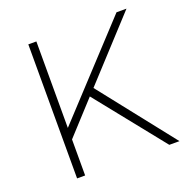

<svg xmlns="http://www.w3.org/2000/svg" viewBox="-125 -820 930 941"><g transform="rotate(-20 340.5 -349.5)"><path d="M654 0H601L316 -356L162 -188V0H120V-699H162V-248L580 -699H632L347 -389Z"/></g></svg>

Font: Montserrat arm2 ExtraLight
Style: Regular
Weight: 275
Designer: Julieta Ulanovsky
Foundry: Julieta Ulanovsky
Version: Version 6.000